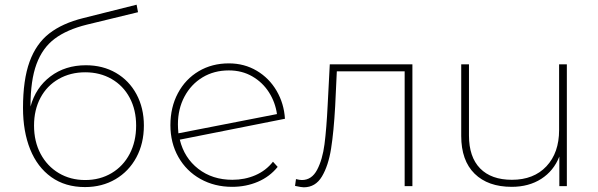

<svg xmlns="http://www.w3.org/2000/svg" viewBox="-20 -793 2548 818"><path d="M593 -258Q593 -182 561 -122.5Q529 -63 472 -29.5Q415 4 342 4Q258 4 198.5 -38.5Q139 -81 108.5 -157Q78 -233 78 -333Q78 -453 106 -530Q134 -607 190 -650.5Q246 -694 335 -716L562 -773L568 -741L350 -688Q265 -667 213 -628Q161 -589 135.5 -520Q110 -451 110 -341V-339Q132 -420 195 -467.5Q258 -515 346 -515Q418 -515 474 -482.5Q530 -450 561.5 -391.5Q593 -333 593 -258ZM560 -258Q560 -325 532.5 -376.5Q505 -428 455.5 -456.5Q406 -485 343 -485Q280 -485 230 -456.5Q180 -428 152.5 -376.5Q125 -325 125 -258Q125 -190 153 -137.5Q181 -85 230.5 -55.5Q280 -26 343 -26Q406 -26 455.5 -55.5Q505 -85 532.5 -137.5Q560 -190 560 -258Z M1143 -104 1163 -82Q1129 -40 1078.5 -18.5Q1028 3 969 3Q894 3 834 -30.5Q774 -64 740 -124Q706 -184 706 -260Q706 -336 738 -396Q770 -456 826.5 -489.5Q883 -523 955 -523Q1021 -523 1074 -491.5Q1127 -460 1158.5 -406Q1190 -352 1194 -287L746 -198Q765 -120 825 -73.5Q885 -27 970 -27Q1023 -27 1068 -46.5Q1113 -66 1143 -104ZM738 -263Q738 -249 740 -225L1160 -307Q1153 -357 1126 -399.5Q1099 -442 1055 -467.5Q1011 -493 955 -493Q892 -493 843 -463.5Q794 -434 766 -381.5Q738 -329 738 -263Z M1737 -519V0H1704V-489H1415L1408 -341Q1402 -232 1390.5 -159.5Q1379 -87 1351.5 -41Q1324 5 1274 5Q1265 5 1237 -1L1241 -30Q1257 -26 1266 -26Q1308 -26 1331 -69.5Q1354 -113 1362.5 -178.5Q1371 -244 1376 -346L1385 -519Z M2395 -519V0H2363V-126Q2339 -65 2286 -31Q2233 3 2160 3Q2059 3 2002 -53Q1945 -109 1945 -214V-519H1978V-216Q1978 -124 2025.5 -75.5Q2073 -27 2161 -27Q2254 -27 2308 -84.5Q2362 -142 2362 -239V-519Z"/></svg>

Font: Montserrat Alternates ExLight
Style: Regular
Weight: 275
Designer: Julieta Ulanovsky
Foundry: Julieta Ulanovsky
Version: Version 7.200